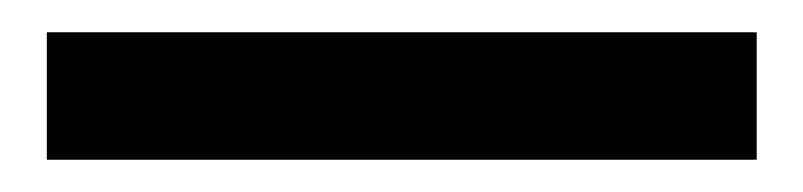

<svg xmlns="http://www.w3.org/2000/svg" viewBox="-20 35 498 119"><path d="M9 134H449V55H9Z"/></svg>

Font: Fixel Text Medium
Style: Regular
Weight: 500
Width: 4
Designer: AlfaBravo + MacPaw
Foundry: Kyrylo Tkachov, Marchela Mozhyna, Serhii Makarenko, Maria Weinstein, Zakhar Kryvoshyya
Version: Version 1.211